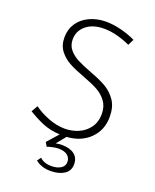

<svg xmlns="http://www.w3.org/2000/svg" viewBox="-169 -811 920 1136"><g transform="rotate(20 290.5 -242.5)"><path d="M311 7 264 65Q281 61 303 61Q353 61 381 82.5Q409 104 409 144Q409 186 375.5 207.5Q342 229 290 229Q260 229 235.5 220.5Q211 212 195 198L212 174Q238 200 285 200Q321 200 344 185.5Q367 171 367 145Q367 120 348 104Q329 88 291 88Q275 88 254 92.5Q233 97 221 102L206 77L268 7Q206 4 157 -17Q108 -38 65 -65L88 -105Q125 -77 179 -56Q233 -35 284 -35Q329 -35 369.5 -52.5Q410 -70 435.5 -105.5Q461 -141 461 -191Q461 -238 437.5 -270Q414 -302 378.5 -321.5Q343 -341 289 -361Q229 -383 190 -403.5Q151 -424 124.5 -458Q98 -492 98 -543Q98 -593 123.5 -631.5Q149 -670 194.5 -691.5Q240 -713 296 -714Q344 -714 395.5 -701Q447 -688 487 -668L468 -630Q432 -647 388 -659Q344 -671 302 -671Q232 -671 190 -636.5Q148 -602 148 -548Q148 -510 170.5 -483.5Q193 -457 228 -439.5Q263 -422 318 -401Q378 -379 417.5 -356Q457 -333 484 -293.5Q511 -254 511 -192Q511 -108 456 -53.5Q401 1 311 7Z"/></g></svg>

Font: Josefin Sans Light
Style: Regular
Weight: 300
Designer: Santiago Orozco
Foundry: Typemade
Version: Version 2.000